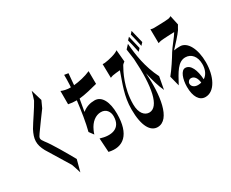

<svg xmlns="http://www.w3.org/2000/svg" viewBox="-130 -1319 2260 1875"><g transform="rotate(-30 1000.0 -381.5)"><path d="M352 -711 315 -836C309 -809 297 -774 287 -741C253 -677 177 -571 139 -506C94 -419 88 -359 136 -271C183 -193 258 -70 294 -12C306 21 317 56 328 92L363 -39C310 -134 222 -287 176 -344C144 -387 144 -396 174 -438C212 -493 284 -589 318 -636C326 -658 342 -684 352 -711Z M712 -805 667 -812C668 -776 667 -749 665 -701C665 -693 664 -684 663 -674H651C621 -674 583 -682 557 -694V-544C585 -538 617 -535 650 -535C637 -426 618 -300 594 -210L631 -160C636 -177 641 -189 647 -202C680 -276 735 -318 795 -318C854 -318 884 -272 884 -221C884 -83 772 -64 656 -101L666 56C818 92 925 8 925 -225C925 -360 879 -448 799 -448C747 -448 702 -434 658 -399C666 -441 674 -489 682 -536C747 -542 832 -564 893 -580L892 -724C832 -697 760 -682 701 -676C701 -682 702 -688 702 -693C705 -729 708 -765 712 -805Z M1358 -763 1319 -721C1324 -681 1329 -643 1335 -606C1357 -283 1314 -77 1205 -77C1154 -77 1107 -123 1107 -226C1107 -410 1184 -553 1215 -607C1222 -617 1235 -625 1242 -631L1230 -765C1201 -740 1117 -720 1072 -715C1063 -714 1053 -714 1045 -715L1048 -559C1059 -564 1067 -566 1076 -569C1095 -572 1136 -578 1161 -579C1117 -449 1068 -340 1068 -191C1068 -1 1125 87 1204 87C1351 87 1385 -178 1367 -426C1387 -336 1409 -260 1438 -197L1464 -337C1390 -483 1368 -635 1358 -763ZM1376 -791C1387 -746 1401 -692 1410 -643L1436 -671C1427 -712 1411 -774 1401 -818ZM1428 -827C1439 -783 1453 -726 1462 -680L1488 -708L1452 -855Z M1619 -776 1621 -619C1631 -623 1643 -626 1654 -628C1680 -632 1780 -636 1807 -637C1782 -594 1719 -522 1691 -476C1662 -427 1598 -328 1556 -278L1585 -164C1648 -281 1693 -369 1776 -369C1842 -369 1889 -315 1889 -229C1889 -166 1866 -118 1826 -93C1820 -198 1786 -280 1724 -280C1677 -280 1647 -198 1647 -110C1647 0 1688 66 1756 66C1862 66 1928 -71 1928 -227C1928 -378 1869 -488 1786 -488C1763 -488 1739 -487 1716 -482C1755 -524 1823 -596 1848 -634C1857 -652 1867 -667 1876 -683L1853 -790C1848 -786 1841 -782 1826 -778C1800 -773 1681 -770 1655 -770C1645 -770 1631 -772 1619 -776ZM1683 -125C1683 -145 1700 -165 1723 -165C1759 -165 1783 -131 1789 -77C1777 -74 1764 -72 1750 -72C1711 -72 1683 -94 1683 -125Z"/></g></svg>

Font: 寒蝉无机体 CompactMedium
Style: Regular
Weight: 500
Width: 3
Designer: ChillTanhei {Warren2060}; 
Source Han Sans {Ryoko NISHIZUKA 西塚涼子 (kana, bopomofo & ideographs); Paul D. Hunt (Latin, Gre
Foundry: ChillType&Adobe
Version: Version 1.000;Glyphs 3.1.1 (3135)